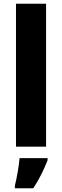

<svg xmlns="http://www.w3.org/2000/svg" viewBox="-20 -780 331 1021"><path d="M225 0V-760H65V0ZM233 72V61H84C81 101 69 169 59 208V221H157C190 171 214 121 233 72Z"/></svg>

Font: Noto Sans Arabic UI SmCn XBd
Style: Regular
Weight: 800
Width: 4
Designer: Monotype Design Team, Nadine Chahine and Nizar Qandah
Foundry: Monotype Imaging Inc.
Version: Version 2.010